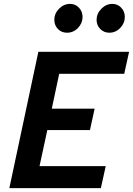

<svg xmlns="http://www.w3.org/2000/svg" viewBox="-20 -966 683 986"><path d="M28 0 177 -700H643L618 -587H284L246 -408H466L442 -298H223L183 -113H523L498 0ZM324 -798Q296 -798 277.5 -817Q259 -836 259 -864Q259 -897 283.5 -921.5Q308 -946 340 -946Q367 -946 385.5 -926.5Q404 -907 404 -879Q404 -847 380.5 -822.5Q357 -798 324 -798ZM541 -798Q514 -798 495 -817Q476 -836 476 -864Q476 -896 500.5 -921Q525 -946 557 -946Q584 -946 602.5 -926.5Q621 -907 621 -879Q621 -847 597.5 -822.5Q574 -798 541 -798Z"/></svg>

Font: Red Hat Mono SemiBold
Style: Italic
Weight: 600
Italic angle: -12°
Monospace: yes
Designer: Pentagram, MCKL
Foundry: MCKL
Version: Version 1.030